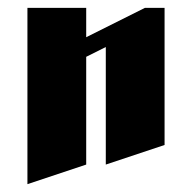

<svg xmlns="http://www.w3.org/2000/svg" viewBox="-20 -520 440 490"><path d="M50 -500H200V-425L350 -500H400V-150L250 -100V-400L200 -375V-100L50 -50Z"/></svg>

Font: SOV_Meka
Style: Book
Weight: 400
Version: Version 1.00